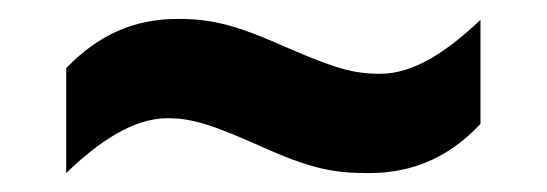

<svg xmlns="http://www.w3.org/2000/svg" viewBox="-20 -425 578 203"><path d="M50 -353V-242C84 -275 121 -300 157 -300C185 -300 206 -292 252 -272C309 -246 333 -242 370 -242C417 -242 455 -259 488 -294V-404C453 -371 418 -347 382 -347C353 -347 334 -353 285 -374C229 -399 204 -405 168 -405C120 -405 83 -387 50 -353Z"/></svg>

Font: Noto Sans Gurmukhi SemiCondensed
Style: Bold
Weight: 700
Width: 4
Designer: Jelle Bosma - Monotype Design Team
Foundry: Monotype Imaging Inc.
Version: Version 2.004